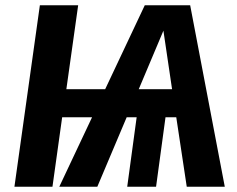

<svg xmlns="http://www.w3.org/2000/svg" viewBox="-20 -712 904 732"><path d="M652 -265H611L575 0H465L501 -265H463L351 0H206L331 -265H217L180 0H35L132 -692H278L233 -372H381L532 -692H705L837 0H692ZM636 -372 603 -595 509 -372Z"/></svg>

Font: Fira Sans SemiBold
Style: Italic
Weight: 600
Italic angle: -8°
Designer: bBox Type GmbH & Carrois Corporate GbR & Edenspiekermann AG
Foundry: bBox Type GmbH & Carrois Corporate GbR & Edenspiekermann AG
Version: Version 4.301